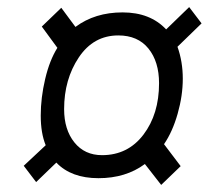

<svg xmlns="http://www.w3.org/2000/svg" viewBox="-20 -564 589 542"><path d="M193 -488Q248 -529 326 -529Q404 -529 449 -481L514 -544L549 -498L481 -432Q496 -390 496 -342Q496 -294 481.5 -243Q467 -192 443 -157L490 -95L435 -42L389 -101Q335 -61 258 -61Q181 -61 139 -105L82 -50L47 -96L109 -154Q95 -188 95 -238Q95 -288 107.5 -341Q120 -394 142 -429L98 -489L153 -542ZM314 -464Q244 -464 202.5 -402Q161 -340 161 -256Q161 -198 190 -162Q219 -126 268 -126Q341 -126 385 -184Q429 -242 429 -329Q429 -390 399 -427Q369 -464 314 -464Z"/></svg>

Font: Gudea
Style: Italic
Weight: 400
Version: Version 1.002